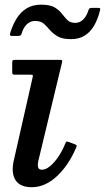

<svg xmlns="http://www.w3.org/2000/svg" viewBox="-20 -770 438 802"><path d="M277 -606.5Q309.5 -606.5 333 -620.8Q356.5 -635 372.5 -662Q388.5 -689 397.5 -726Q399 -732 398.2 -734.5Q397.5 -737 390.5 -737H363Q356 -737 353.5 -734.5Q351 -732 349 -726Q341 -701 327 -687.8Q313 -674.5 294 -674.5Q272.5 -674.5 260.8 -687Q249 -699.5 239.5 -711.5Q228 -727 208.8 -738.8Q189.5 -750.5 151.5 -750.5Q116.5 -750.5 91.2 -735Q66 -719.5 49.8 -693.2Q33.5 -667 23.5 -635Q21.5 -627.5 21.8 -623.8Q22 -620 30.5 -620H57Q66 -620 69.5 -627Q76.5 -653.5 91.5 -668Q106.5 -682.5 126 -682.5Q151 -682.5 164 -670.2Q177 -658 187.5 -645.5Q200.5 -630.5 220 -618.5Q239.5 -606.5 277 -606.5ZM239 -509Q240.5 -516.5 239 -518.2Q237.5 -520 228 -520H41Q34.5 -520 32.8 -517Q31 -514 31 -507V-467.5Q31 -461.5 33.5 -459.8Q36 -458 42 -458H106.5Q115.5 -458 116.8 -456Q118 -454 116.5 -448L36 -92.5Q35 -87 34 -78.8Q33 -70.5 33 -65Q33 -26.5 53.5 -7.2Q74 12 112.5 12Q168.5 12 218 -34.2Q267.5 -80.5 298 -153.5Q301 -160 300.2 -162.2Q299.5 -164.5 292.5 -167.5L267 -177Q260 -179.5 257.8 -178.5Q255.5 -177.5 253 -171Q241 -141 224 -115.8Q207 -90.5 189 -75.8Q171 -61 155.5 -61Q138 -61 138 -79.5Q138 -83.5 138.5 -88.5Q139 -93.5 140 -97.5Z"/></svg>

Font: Besley Medium
Style: Italic
Weight: 500
Italic angle: -13°
Designer: Owen Earl
Foundry: indestructible type*
Version: Version 2.001